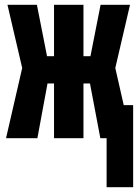

<svg xmlns="http://www.w3.org/2000/svg" viewBox="-20 -573 572 796"><path d="M5 0 72 -291 11 -553H133L175 -340H204V-553H326V-340H355L397 -553H519L458 -291L493 -137H532V203H422V0H396L353 -227H326V0H204V-227H177L135 0Z"/></svg>

Font: Noto Sans Mono Condensed Black
Style: Regular
Weight: 900
Width: 3
Designer: Monotype Design Team
Foundry: Monotype Imaging Inc.
Version: Version 2.014